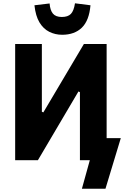

<svg xmlns="http://www.w3.org/2000/svg" viewBox="-20 -972 779 1165"><path d="M477 173 525 0H465V-413L456 -417L210 0H72V-705H234V-294L243 -290L489 -705H627V-134H713L620 173ZM357 -761Q315 -761 279 -779Q243 -797 219.5 -836Q196 -875 189 -940L281 -951Q284 -910 301 -889.5Q318 -869 355 -869Q392 -869 410 -887.5Q428 -906 435 -952L529 -940Q521 -847 476.5 -804Q432 -761 357 -761Z"/></svg>

Font: Nunito Sans 7pt Condensed Black
Style: Regular
Weight: 900
Width: 3
Designer: Vernon Adams
Foundry: Vernon Adams
Version: Version 3.101;gftools[0.9.27]